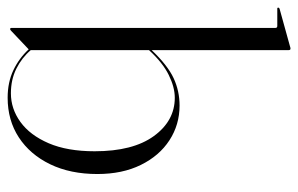

<svg xmlns="http://www.w3.org/2000/svg" viewBox="-160 -611 780 502"><g transform="rotate(90 230.0 -360.0)"><path d="M110 -725V-366.5Q150 -408.5 183.5 -424Q217 -439.5 255 -439.5Q305 -439.5 345.8 -413Q386.5 -386.5 410.2 -338.2Q434 -290 434 -224.5Q434 -154 408.5 -101.2Q383 -48.5 338.2 -19.2Q293.5 10 234.5 10Q194 10 162.5 -5Q131 -20 108 -45L60 0.5Q57.5 3.5 55 3.5Q52 3.5 52 0V-690Q52 -695 47 -695H1.5Q-1 -695 -1 -697.5Q-1 -700 2 -701L99.5 -728Q103.5 -729.5 106 -729.5Q110 -729.5 110 -725ZM234.5 -427Q207 -427 175 -411.2Q143 -395.5 110 -359.5V-50.5Q130 -27 158.5 -12.8Q187 1.5 223 1.5Q263.5 1.5 298 -23.5Q332.5 -48.5 353.5 -97.2Q374.5 -146 374.5 -217.5Q374.5 -317.5 334.8 -372.2Q295 -427 234.5 -427Z"/></g></svg>

Font: Fraunces 144pt S000 Light
Style: Regular
Weight: 300
Version: Version 1.000; ttfautohint (v1.8.3)